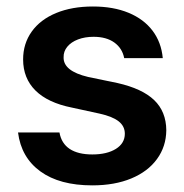

<svg xmlns="http://www.w3.org/2000/svg" viewBox="-20 -557 564 588"><path d="M266.6 -444.3Q240.2 -444.3 219 -436.3Q197.8 -428.2 186 -413.8Q174.3 -399.4 174.8 -381.8Q173.3 -339.4 250 -321.3L339.8 -302.7Q415.5 -285.6 452.1 -250.5Q488.8 -215.3 489.3 -158.2Q488.8 -108.4 460.9 -70.1Q433.1 -31.7 382.1 -10.5Q331.1 10.7 262.7 10.7Q162.6 10.7 103.8 -32Q44.9 -74.7 35.2 -151.4H162.1Q168 -117.7 193.6 -100.8Q219.2 -84 262.7 -84Q307.6 -84 335 -101.1Q362.3 -118.2 362.3 -147.5Q362.3 -170.4 343.5 -185.3Q324.7 -200.2 285.2 -209L200.2 -227.5Q126.5 -242.2 88.6 -279.8Q50.8 -317.4 50.8 -375Q50.8 -423.3 77.1 -460.2Q103.5 -497.1 151.9 -517.1Q200.2 -537.1 264.6 -537.1Q327.1 -537.1 373.8 -517.8Q420.4 -498.5 447.3 -462.9Q474.1 -427.2 478.5 -378.9H360.4Q354.5 -409.2 330.1 -426.8Q305.7 -444.3 266.6 -444.3Z"/></svg>

Font: Pretendard Std SemiBold
Style: Regular
Weight: 600
Designer: Base glyphs from Inter by Rasmus Andersson; Hangeul glyphs from Noto Sans CJK(Source Han Sans) by Jang Soo-young and Kan
Foundry: Kil Hyung-jin
Version: Version 1.309